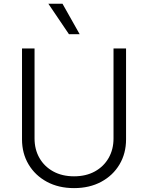

<svg xmlns="http://www.w3.org/2000/svg" viewBox="-20 -984 784 1017"><path d="M581.3 -727.3H647.7V-245.7Q647.7 -171.5 613.1 -113.1Q578.5 -54.7 516.3 -21.1Q454.2 12.4 372.2 12.4Q290.5 12.4 228.3 -21.1Q166.2 -54.7 131.4 -113.1Q96.6 -171.5 96.6 -245.7V-727.3H163V-250.4Q163 -192.5 188.9 -147.2Q214.8 -101.9 261.9 -76Q308.9 -50.1 372.2 -50.1Q435.7 -50.1 482.6 -76Q529.5 -101.9 555.4 -147.2Q581.3 -192.5 581.3 -250.4ZM345.2 -802.9 236.2 -964.1H311.1L402 -802.9Z"/></svg>

Font: Inter Zeller Light
Style: Regular
Weight: 300
Designer: Rasmus Andersson; Joe Bland
Foundry: zeller
Version: Version 3.015;git-dec3a8cb1